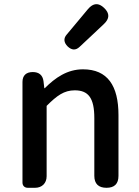

<svg xmlns="http://www.w3.org/2000/svg" viewBox="-20 -894 664 914"><path d="M87 -275V-25C87 -10 97 0 112 0H144H147C180 0 202 -22 202 -55V-390C251 -439 285 -464 336 -464C401 -464 429 -427 429 -332V-57C429 -19 449 0 487 0C525 0 544 -19 544 -57V-346C544 -486 492 -564 375 -564C300 -564 243 -524 193 -474H191L187 -508C183 -537 165 -551 136 -551C105 -551 87 -535 87 -504ZM354 -797 298 -730C281 -711 284 -691 302 -673C321 -655 340 -653 359 -671L423 -731L474 -779C502 -805 503 -830 476 -856C449 -882 424 -880 399 -851Z"/></svg>

Font: GenSenRounded2 TW M
Style: Regular
Weight: 500
Version: Version 2.100;PS 2.1;hotconv 16.6.51;makeotf.lib2.5.65220 DE